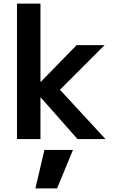

<svg xmlns="http://www.w3.org/2000/svg" viewBox="-20 -770 643 1063"><path d="M206 -230H204V0H74V-750H204V-317H206L404 -520H559L312 -273L564 0H409ZM176 273 226 60H384L296 273Z"/></svg>

Font: M PLUS 1p
Style: Bold
Weight: 700
Version: Version 1.062